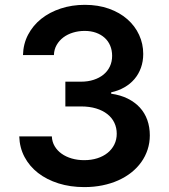

<svg xmlns="http://www.w3.org/2000/svg" viewBox="-20 -757 692 787"><path d="M325.6 9.9Q268.1 9.9 219.8 -5.3Q171.5 -20.6 136.2 -47.9Q100.9 -75.3 80.6 -113.5Q60.4 -151.6 58.9 -197.8H192.5Q193.5 -175.4 204.2 -157.5Q214.8 -139.6 232.6 -127Q250.4 -114.3 274.1 -107.4Q297.9 -100.5 325.3 -100.5Q354.4 -100.5 378.9 -108.3Q403.4 -116.1 421.2 -130.5Q438.9 -144.9 448.7 -164.8Q458.5 -184.7 458.5 -208.8Q458.5 -233.3 448.7 -253.9Q438.9 -274.5 419.9 -289.4Q400.9 -304.3 373.8 -312.5Q346.6 -320.7 312.1 -320.7H247.9V-422.2H312.1Q340.6 -422.2 364 -429.9Q387.4 -437.5 404.3 -451.3Q421.2 -465.2 430.4 -484.7Q439.6 -504.3 439.6 -528.1Q439.6 -551.1 431.6 -570Q423.7 -588.8 408.9 -602.1Q394.2 -615.4 373.4 -622.9Q352.6 -630.3 327.1 -630.3Q301.8 -630.3 279.3 -623.4Q256.7 -616.5 239.7 -603.7Q222.7 -590.9 212.2 -572.6Q201.7 -554.3 201 -531.2H74.2Q75.3 -577.1 95.2 -614.9Q115.1 -652.7 149.1 -679.9Q183.2 -707 229 -722.1Q274.9 -737.2 327.8 -737.2Q382.1 -737.2 426.5 -721.4Q470.9 -705.6 502.1 -678.1Q533.4 -650.6 550.2 -614Q567.1 -577.4 567.1 -535.9Q567.1 -505.3 557.7 -479.2Q548.3 -453.1 531.1 -432.9Q513.8 -412.6 489.5 -398.8Q465.2 -384.9 435.7 -378.6V-372.9Q474.1 -367.5 503.6 -352.8Q533 -338.1 553.3 -316.1Q573.5 -294 583.8 -265.1Q594.1 -236.2 594.1 -202.1Q594.1 -171.5 585 -143.8Q576 -116.1 559.1 -92.5Q542.3 -68.9 518.3 -49.9Q494.3 -30.9 464.5 -17.6Q434.7 -4.3 399.7 2.8Q364.7 9.9 325.6 9.9Z"/></svg>

Font: Interop SemBd
Style: Regular
Weight: 600
Designer: Rasmus Andersson, Google, Jang Haemin
Foundry: jhaemin
Version: Version 1.008